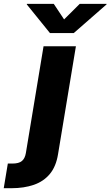

<svg xmlns="http://www.w3.org/2000/svg" viewBox="-129 -784 580 1008"><path d="M99.6 -541H269.5L175.8 24.9Q165.5 89.8 132.8 129.2Q100.1 168.5 48.6 186.3Q-2.9 204.1 -69.3 204.1H-109.4L-87.9 74.7H-64.5Q-29.8 74.7 -13.9 61.3Q2 47.9 6.8 19.5ZM153.3 -763.7 207.5 -682.1 289.6 -763.7H430.7L430.2 -760.7L258.3 -610.4H133.3L11.7 -760.7L12.2 -763.7Z"/></svg>

Font: Inter 17pt ExtraBold
Style: Italic
Weight: 800
Italic angle: -9.3988°
Version: Version 4.001;git-66647c0bb